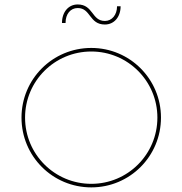

<svg xmlns="http://www.w3.org/2000/svg" viewBox="-20 -813 799 841"><path d="M439.5 -705.6C480 -705.6 508.3 -738.8 508.3 -785.6H492.7C492.7 -747.6 470.2 -721.2 439.5 -721.2C380.9 -721.2 389.2 -793.5 320.3 -793.5C279.8 -793.5 251.5 -760.3 251.5 -712.4H267.1C267.1 -751.5 288.6 -777.8 320.3 -777.8C378.4 -777.8 370.1 -705.6 439.5 -705.6ZM379.9 7.8C548.8 7.8 685.1 -128.4 685.1 -297.9C685.1 -466.8 548.8 -603 379.9 -603C210.4 -603 74.2 -466.8 74.2 -297.9C74.2 -128.4 210.4 7.8 379.9 7.8ZM379.9 -7.8C219.2 -7.8 89.8 -137.2 89.8 -297.9C89.8 -458 219.2 -587.4 379.9 -587.4C540 -587.4 669.4 -458 669.4 -297.9C669.4 -137.2 540 -7.8 379.9 -7.8Z"/></svg>

Font: Now Thin
Style: Regular
Weight: 100
Designer: Alfredo Marco Pradil
Foundry: Alfredo Marco Pradil
Version: Version 1.200;hotconv 1.0.109;makeotfexe 2.5.65596